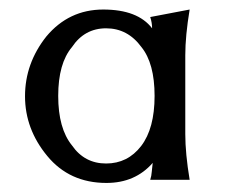

<svg xmlns="http://www.w3.org/2000/svg" viewBox="-20 -383 480 409"><path d="M374.7 -97.3Q374.7 -56 384 0H300Q302.7 -8 303.3 -17.3Q304 -26.7 305.3 -36Q268 6.7 206.7 6.7Q128 6.7 80.7 -50.7Q33.3 -108 33.3 -178Q33.3 -248 78.7 -305.3Q126.7 -362.7 200 -362.7Q273.3 -362.7 304 -322.7Q304 -334.7 300 -346.7L384 -362.7Q374.7 -306.7 374.7 -265.3ZM281.3 -282.7Q252 -322.7 206 -322.7Q160 -322.7 133.3 -282.7Q104 -248 104 -178.7Q104 -109.3 133.3 -73.3Q160 -34.7 206 -34.7Q252 -34.7 280.7 -72Q309.3 -109.3 309.3 -178.7Q309.3 -248 281.3 -282.7Z"/></svg>

Font: Tenali Ramakrishna
Style: Regular
Weight: 400
Designer: Appaji Ambarisha Darbha
Foundry: Andhrapradesh Society for Knowledge Networks
Version: Version 1.0.5; ttfautohint (v1.2.25-373a) -l 7 -r 28 -G 50 -